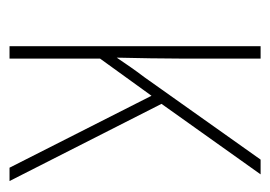

<svg xmlns="http://www.w3.org/2000/svg" viewBox="-102 -465 567 403"><g transform="rotate(90 181.5 -263.5)"><path d="M346 -527H315L142 -283C126 -262 116 -247 101 -225C102 -273 103 -319 103 -363V-527H77V0H103V-190L181 -298L332 0H360L198 -319Z"/></g></svg>

Font: Noto Sans Condensed Thin
Style: Regular
Weight: 100
Width: 3
Designer: Monotype Design Team
Foundry: Monotype Imaging Inc.
Version: Version 2.013